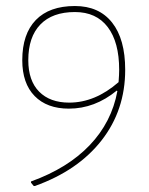

<svg xmlns="http://www.w3.org/2000/svg" viewBox="-20 -518 496 638"><path d="M92 100 83 89V85Q205 41 278 -35.5Q351 -112 370 -215L368 -217Q295 -157 209 -157Q136 -157 95 -199Q54 -241 54 -318Q54 -405 99 -451.5Q144 -498 229 -498Q309 -498 352.5 -443Q396 -388 396 -286Q396 -152 317.5 -51.5Q239 49 96 100ZM74 -318Q74 -250 110 -213.5Q146 -177 210 -177Q296 -177 374 -245Q376 -271 376 -286Q376 -378 338 -428Q300 -478 229 -478Q154 -478 114 -436.5Q74 -395 74 -318Z"/></svg>

Font: Alegreya Sans SC Thin
Style: Regular
Weight: 100
Designer: Juan Pablo del Peral
Foundry: Huerta Tipografica
Version: Version 2.007